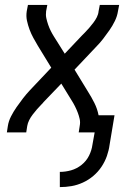

<svg xmlns="http://www.w3.org/2000/svg" viewBox="-20 -540 540 783"><path d="M224 223V161Q247 161 270 154.5Q293 148 312.5 132.5Q332 117 343 95Q354 73 357 50L366 0H301L305 -26Q308 -41 305 -54.5Q302 -68 297 -81Q292 -94 286 -106Q280 -118 273 -129L230 -199L158 -124Q156 -121 153.5 -118.5Q151 -116 149 -114Q139 -104 130.5 -94Q122 -84 113.5 -73Q105 -62 99 -50Q93 -38 91 -26L87 0H8L12 -26Q15 -46 25 -65.5Q35 -85 47.5 -103Q60 -121 73.5 -138.5Q87 -156 102 -172L189 -264L134 -354Q125 -369 116 -385.5Q107 -402 100.5 -419.5Q94 -437 90 -455.5Q86 -474 89 -494L94 -520H173L168 -494Q166 -479 169 -465.5Q172 -452 176.5 -439Q181 -426 187 -414Q193 -402 200 -391L244 -321L315 -396Q318 -399 320.5 -401.5Q323 -404 325 -406Q335 -416 343.5 -426Q352 -436 360.5 -447Q369 -458 375 -470Q381 -482 382 -494L387 -520H466L461 -494Q458 -474 448.5 -454.5Q439 -435 426.5 -417Q414 -399 400.5 -381.5Q387 -364 371 -348L284 -256L339 -166Q353 -144 365 -120Q377 -96 382 -70H447L427 50Q424 73 416 96Q408 119 394 140Q380 161 360.5 177.5Q341 194 318 204.5Q295 215 271.5 219Q248 223 224 223Z"/></svg>

Font: Iosevka Term Curly
Style: Italic
Weight: 400
Italic angle: -9°
Designer: Belleve Invis
Foundry: Belleve Invis
Version: Version 32.3.0